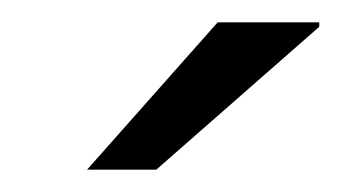

<svg xmlns="http://www.w3.org/2000/svg" viewBox="-20 -743 306 172"><path d="M58 -591 175 -723H266V-719L120 -591Z"/></svg>

Font: Archivo Expanded ExtraLight
Style: Italic
Weight: 250
Width: 7
Italic angle: -10°
Designer: Hector Gatti
Foundry: Omnibus-Type
Version: Version 2.001